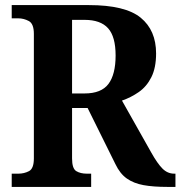

<svg xmlns="http://www.w3.org/2000/svg" viewBox="-20 -734 709 754"><path d="M26 0V-52H52Q75 -52 94 -62Q113 -72 113 -112V-601Q113 -641 93 -651.5Q73 -662 52 -662H26V-714H329Q472 -714 532.5 -664.5Q593 -615 593 -524Q593 -468 574.5 -431Q556 -394 525 -372.5Q494 -351 459 -339L574 -135Q598 -92 618 -72Q638 -52 664 -52H669V0H637Q582 0 543.5 -7Q505 -14 478 -33Q451 -52 433 -90L324 -310H263V-112Q263 -72 279.5 -62Q296 -52 321 -52H338V0ZM312 -367Q378 -367 406 -404.5Q434 -442 434 -516Q434 -590 404.5 -623Q375 -656 312 -656H263V-367Z"/></svg>

Font: Noto Serif Devanagari SemiCondensed
Style: Bold
Weight: 700
Width: 4
Designer: Universal Thirst, Indian Type Foundry and the Monotype Design Team
Foundry: Monotype Imaging Inc.
Version: Version 2.004; ttfautohint (v1.8.4.7-5d5b)